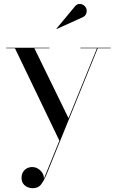

<svg xmlns="http://www.w3.org/2000/svg" viewBox="-20 -706 592 989"><path d="M157 -457.5 334 -95 287.5 22 57 -457.5H12V-460H235V-457.5ZM550 -460V-457.5H483.5L217.5 198Q204 228.5 190 246Q176 263.5 147.5 263.5Q135 263.5 122 258Q109 252.5 100 240.8Q91 229 91 210Q91 193.5 98.2 181Q105.5 168.5 118 161.5Q130.5 154.5 146.5 154.5Q161 154.5 174.5 162.2Q188 170 197 183Q206 196 206.5 213.5L479.5 -457.5H394.5V-460ZM272 -556.5 270.5 -558 366 -673Q375.5 -684.5 386.8 -685.5Q398 -686.5 407.8 -681.2Q417.5 -676 422 -667.5Q427 -659.5 426.8 -649.5Q426.5 -639.5 421.8 -631Q417 -622.5 408.5 -618.5Z"/></svg>

Font: Bodoni Moda 72pt
Style: Regular
Weight: 400
Designer: Owen Earl
Foundry: indestructible type
Version: Version 2.005